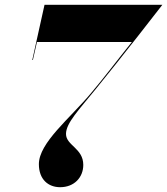

<svg xmlns="http://www.w3.org/2000/svg" viewBox="-20 -770 696 800"><path d="M142 -86C142 -22 181.5 10 230.5 10C289.5 10 327 -31 327 -83C327 -152.5 255 -164 255 -212C255 -257 308.5 -312 379.5 -399.5C481.5 -524 656.5 -750 656.5 -750H165.5L114.5 -520H117L134 -595H529.5C467 -517.5 414.5 -447 358.5 -381C271.5 -277 142 -175 142 -86Z"/></svg>

Font: Bodoni* 72pt
Style: Bold Italic
Weight: 700
Italic angle: -13°
Version: Version 2.3